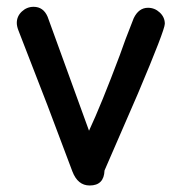

<svg xmlns="http://www.w3.org/2000/svg" viewBox="-20 -536 526 575"><path d="M293 -25.4Q291.5 19.5 248.5 19.5Q212.9 19.5 196.8 -22.5L122.1 -220.7L35.2 -444.8Q30.3 -457.5 30.3 -467.3Q30.3 -487.3 45.4 -501.5Q60.5 -515.6 80.6 -515.6Q109.9 -515.6 122.6 -485.8L246.6 -144.5Q283.2 -222.7 338.9 -371.1Q352.1 -410.2 380.4 -481.4Q395.5 -512.7 423.3 -512.7Q443.4 -512.7 458.5 -498.5Q473.6 -484.4 473.6 -464.8Q473.6 -446.3 393.1 -255.9Z"/></svg>

Font: Candra Sangkala
Style: Regular
Weight: 400
Designer: R.S. Wihananto
Foundry: R.S. Wihananto
Version: Version 2.0.1